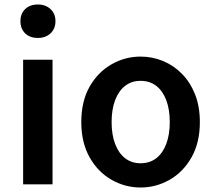

<svg xmlns="http://www.w3.org/2000/svg" viewBox="-20 -821 956 855"><path d="M83 0V-555H214V0ZM149 -652Q113 -652 92 -672.5Q71 -693 71 -727Q71 -760 92 -780.5Q113 -801 149 -801Q183 -801 205 -780.5Q227 -760 227 -727Q227 -693 205 -672.5Q183 -652 149 -652Z M606 14Q537 14 476.5 -20.5Q416 -55 379 -120.5Q342 -186 342 -277Q342 -370 379 -435Q416 -500 476.5 -534.5Q537 -569 606 -569Q658 -569 705.5 -549.5Q753 -530 790 -492.5Q827 -455 848.5 -401Q870 -347 870 -277Q870 -186 833 -120.5Q796 -55 735.5 -20.5Q675 14 606 14ZM606 -94Q647 -94 676 -116.5Q705 -139 720.5 -180.5Q736 -222 736 -277Q736 -333 720.5 -374.5Q705 -416 676 -438.5Q647 -461 606 -461Q566 -461 537 -438.5Q508 -416 492.5 -374.5Q477 -333 477 -277Q477 -222 492.5 -180.5Q508 -139 537 -116.5Q566 -94 606 -94Z"/></svg>

Font: Noto Sans TC SemiBold
Style: Regular
Weight: 600
Designer: Ryoko NISHIZUKA  (kana, bopomofo & ideographs); Paul D. Hunt (Latin, Greek & Cyrillic); Sandoll Communications , Soo-you
Foundry: Adobe
Version: Version 2.004-H2;hotconv 1.0.118;makeotfexe 2.5.65603